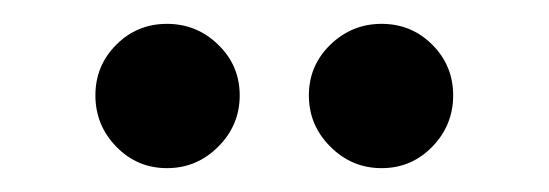

<svg xmlns="http://www.w3.org/2000/svg" viewBox="-20 -691 460 161"><path d="M257 -568Q239 -586 239 -611Q239 -636 257 -653.5Q275 -671 300 -671Q325 -671 342.5 -653.5Q360 -636 360 -611Q360 -586 342.5 -568Q325 -550 300 -550Q275 -550 257 -568ZM77.5 -568Q60 -586 60 -611Q60 -636 77.5 -653.5Q95 -671 120 -671Q145 -671 163 -653.5Q181 -636 181 -611Q181 -586 163 -568Q145 -550 120 -550Q95 -550 77.5 -568Z"/></svg>

Font: Elsie Swash Caps
Style: Regular
Weight: 400
Designer: Alejandro Inler
Foundry: Alejandro Inler
Version: 1.001